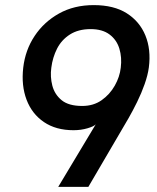

<svg xmlns="http://www.w3.org/2000/svg" viewBox="-20 -732 613 752"><path d="M347 -712Q426 -712 476.5 -680Q527 -648 549.5 -593Q572 -538 563 -468Q559 -438 546.5 -402.5Q534 -367 517 -332.5Q500 -298 484 -270L326 0H208L355 -245Q348 -237 322.5 -229.5Q297 -222 268 -222Q199 -222 152 -254Q105 -286 84 -341.5Q63 -397 71 -467Q79 -536 115.5 -591Q152 -646 211 -679Q270 -712 347 -712ZM335 -618Q287 -618 254 -597Q221 -576 203.5 -541.5Q186 -507 181 -467Q176 -431 185 -396.5Q194 -362 221.5 -339.5Q249 -317 302 -317Q346 -317 378 -339.5Q410 -362 429.5 -396.5Q449 -431 453 -467Q458 -507 447.5 -541.5Q437 -576 409 -597Q381 -618 335 -618Z"/></svg>

Font: Inclusive Sans Medium
Style: Italic
Weight: 500
Italic angle: -7°
Designer: Olivia King
Foundry: Olivia King
Version: Version 2.004